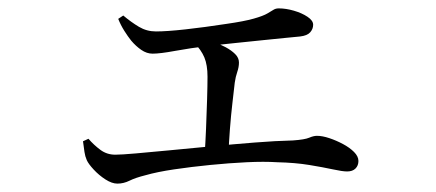

<svg xmlns="http://www.w3.org/2000/svg" viewBox="-20 -478 1040 458"><path d="M260 -40Q247 -40 231.5 -50Q216 -60 203.5 -73.5Q191 -87 187 -96Q183 -105 181.5 -115.5Q180 -126 178 -141L191 -147Q204 -132 219.5 -120.5Q235 -109 255 -109Q269 -109 303.5 -112Q338 -115 385 -119.5Q432 -124 484.5 -129Q537 -134 587.5 -138Q638 -142 679 -143Q707 -145 717.5 -149.5Q728 -154 736 -154Q749 -154 765.5 -148.5Q782 -143 798 -134.5Q814 -126 824.5 -115.5Q835 -105 835 -94Q835 -83 828 -76Q821 -69 808 -69Q797 -69 774 -74Q751 -79 717.5 -84.5Q684 -90 641 -91Q610 -93 568.5 -91Q527 -89 481.5 -84.5Q436 -80 395.5 -74Q355 -68 327 -60Q303 -54 289 -47Q275 -40 260 -40ZM468 -108Q470 -135 471.5 -171Q473 -207 474 -241Q475 -275 475 -295Q475 -323 467.5 -341Q460 -359 443 -376L455 -389Q470 -385 487 -379Q504 -373 518 -365.5Q532 -358 541 -349Q550 -340 550 -329Q550 -318 546 -306.5Q542 -295 540 -281Q538 -263 534.5 -233Q531 -203 528.5 -170.5Q526 -138 525 -110ZM344 -350Q330 -350 317 -359Q304 -368 293 -381Q285 -391 276.5 -404.5Q268 -418 262 -433L274 -441Q293 -425 311.5 -414Q330 -403 352 -403Q378 -403 423 -408Q468 -413 520 -421Q562 -427 585 -433.5Q608 -440 618 -446Q628 -452 633 -455Q638 -458 645 -458Q662 -458 681 -452.5Q700 -447 713.5 -438Q727 -429 727 -419Q727 -409 720 -401Q713 -393 696 -391Q684 -390 660 -387.5Q636 -385 605.5 -382Q575 -379 542.5 -375.5Q510 -372 481 -369Q432 -363 397 -356.5Q362 -350 344 -350Z"/></svg>

Font: Noto Serif SC
Style: Regular
Weight: 400
Designer: Ryoko NISHIZUKA 西塚涼子 (kana & ideographs); Frank Grießhammer (Latin, Greek & Cyrillic); Wenlong ZHANG 张文龙 (bopomofo); San
Foundry: Adobe
Version: Version 2.002-H1;hotconv 1.1.0;makeotfexe 2.6.0